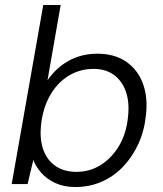

<svg xmlns="http://www.w3.org/2000/svg" viewBox="-20 -740 655 772"><path d="M283 12Q237 12 202.5 -4Q168 -20 146 -45Q124 -70 114 -97L91 0H27L154 -720H224L171 -417Q205 -467 256 -495.5Q307 -524 372 -524Q440 -524 486.5 -492.5Q533 -461 554 -405.5Q575 -350 567 -279Q561 -216 537 -163Q513 -110 475.5 -70.5Q438 -31 389 -9.5Q340 12 283 12ZM288 -49Q342 -49 386.5 -77.5Q431 -106 460 -156Q489 -206 495 -273Q501 -331 485.5 -373.5Q470 -416 437 -439.5Q404 -463 357 -463Q300 -463 254.5 -434.5Q209 -406 180.5 -355Q152 -304 145 -237Q139 -179 154.5 -137Q170 -95 204 -72Q238 -49 288 -49Z"/></svg>

Font: DM Sans 12pt Light
Style: Italic
Weight: 300
Italic angle: -10°
Version: Version 4.004;gftools[0.9.30]